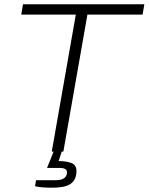

<svg xmlns="http://www.w3.org/2000/svg" viewBox="-20 -706 692 894"><path d="M221 0 333 -638H79L87 -686H652L644 -638H387L275 0ZM222 168Q202 168 179.5 166.5Q157 165 143 161L148 133H240Q268 133 280 122.5Q292 112 292 96Q292 87 284 81.5Q276 76 258 76H199L234 -11H271L253 44Q289 44 312.5 53Q336 62 336 90Q336 111 329 126Q322 141 308 150.5Q294 160 272.5 164Q251 168 222 168Z"/></svg>

Font: Archivo SemiBold Thin
Style: Italic
Weight: 250
Italic angle: -10°
Version: Version 2.001